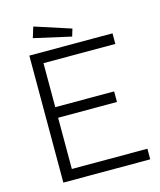

<svg xmlns="http://www.w3.org/2000/svg" viewBox="-121 -912 835 999"><g transform="rotate(-15 296.5 -412.5)"><path d="M563 0H95V-684H543V-627H156V-390H473V-333H156V-57H563ZM336 -722 136 -767 154 -825 348 -762Z"/></g></svg>

Font: Snippet
Style: Regular
Weight: 400
Designer: Gesine Todt
Foundry: Gesine Todt
Version: Version 1.000